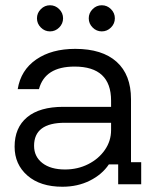

<svg xmlns="http://www.w3.org/2000/svg" viewBox="-20 -694 598 723"><path d="M215 9.2Q131.7 9.2 83.3 -32.9Q35 -75 35 -141.7Q35 -213.3 82.1 -252.5Q129.2 -291.7 218.3 -291.7H398.3V-315Q398.3 -443.3 260.8 -443.3Q149.2 -443.3 126.7 -358.3H46.7Q58.3 -430 116.3 -470Q174.2 -510 263.3 -510Q365 -510 419.2 -461.2Q473.3 -412.5 473.3 -320.8V-83.3H511.7V0H425V-75H390Q364.2 -36.7 318.3 -13.8Q272.5 9.2 215 9.2ZM225 -55.8Q272.5 -55.8 312.1 -75.8Q351.7 -95.8 375 -129.6Q398.3 -163.3 398.3 -204.2V-231.7H224.2Q108.3 -231.7 108.3 -145Q108.3 -104.2 139.6 -80Q170.8 -55.8 225 -55.8ZM363.3 -575.8Q343.3 -575.8 328.8 -590.4Q314.2 -605 314.2 -625Q314.2 -645 328.8 -659.6Q343.3 -674.2 363.3 -674.2Q383.3 -674.2 397.9 -659.6Q412.5 -645 412.5 -625Q412.5 -605 397.9 -590.4Q383.3 -575.8 363.3 -575.8ZM168.3 -575.8Q148.3 -575.8 133.8 -590.4Q119.2 -605 119.2 -625Q119.2 -645 133.8 -659.6Q148.3 -674.2 168.3 -674.2Q188.3 -674.2 202.9 -659.6Q217.5 -645 217.5 -625Q217.5 -605 202.9 -590.4Q188.3 -575.8 168.3 -575.8Z"/></svg>

Font: Funnel Display Light
Style: Regular
Weight: 300
Designer: NORD ID, Kristian Moeller
Foundry: Dicotype
Version: Version 1.000